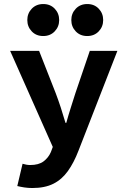

<svg xmlns="http://www.w3.org/2000/svg" viewBox="-20 -752 640 966"><path d="M142.6 194Q121.4 194 102.1 191Q82.8 188 67 184L93.5 71.9Q103.3 74.9 113 76.6Q122.7 78.3 131.6 78.3Q174.8 78.3 199.2 59.9Q223.6 41.5 235.9 13.2L245.6 -12.7L31 -496.1H176.7L260.5 -282.7Q273.7 -247.7 285.9 -210.5Q298.1 -173.2 309.5 -133.8H313.5Q323.6 -170.8 335.7 -208.8Q347.8 -246.9 359.2 -282.7L431.8 -496.1H570.6L375.2 5.4Q351.5 67.1 321.2 109.2Q291 151.3 248.3 172.6Q205.6 194 142.6 194ZM197.4 -570.7Q161.9 -570.7 139.7 -594.2Q117.4 -617.6 117.4 -651.2Q117.4 -684.7 139.8 -708.2Q162.3 -731.7 197.7 -731.7Q233.1 -731.7 255.4 -708.2Q277.7 -684.7 277.7 -651.2Q277.7 -617.6 255.2 -594.2Q232.8 -570.7 197.4 -570.7ZM418.8 -570.7Q383.4 -570.7 361.1 -594.2Q338.8 -617.6 338.8 -651.2Q338.8 -684.7 361.3 -708.2Q383.7 -731.7 419.1 -731.7Q454.6 -731.7 476.8 -708.2Q499.1 -684.7 499.1 -651.2Q499.1 -617.6 476.7 -594.2Q454.2 -570.7 418.8 -570.7Z"/></svg>

Font: Source Code Pro ExtraLight
Style: Regular
Weight: 200
Monospace: yes
Designer: Paul D. Hunt, Teo Tuominen
Foundry: Adobe
Version: Version 1.026;hotconv 1.1.0;makeotfexe 2.6.0